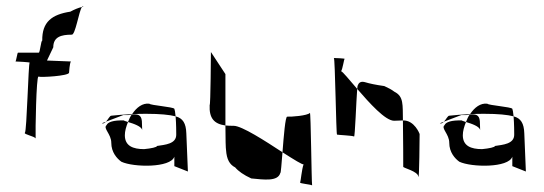

<svg xmlns="http://www.w3.org/2000/svg" viewBox="-20 -635 1724 609"><path d="M29 -440C29 -440 78 -438 74 -436C70 -434 65 -219 59 -214C54 -209 89 -203 93 -196C92 -218 95 -394 102 -392C110 -389 196 -394 199 -404C199 -405 201 -436 205 -440L129 -443L149 -485C149 -518 174 -525 207 -525C219 -522 230 -599 240 -613C228 -610 216 -605 203 -598C145 -589 113 -566 114 -506C110 -507 107 -468 103 -468H37C35 -468 31 -440 29 -440ZM240 -613C241 -613 243 -614 244 -614V-615C243 -616 241 -615 240 -613ZM93 -194V-196Z M318 -238C306 -228 333 -210 333 -182C333 -152 351 -132 365 -122C403 -104 521 -102 533 -138V-108L576 -91L571 -212C570 -244 560 -260 537 -266C539 -243 539 -212 539 -209C540 -178 503 -176 478 -172C478 -168 459 -164 437 -162C402 -162 376 -172 376 -206C376 -219 380 -233 386 -248C377 -251 371 -253 373 -253C340 -254 322 -248 318 -238ZM303 -244C308 -242 312 -245 316 -249C312 -247 307 -246 303 -244ZM386 -248C403 -243 430 -234 431 -222C431 -229 430 -251 430 -251C428 -272 416 -273 398 -272C393 -265 389 -256 386 -248ZM316 -249C334 -256 352 -263 371 -270C379 -270 396 -269 399 -273C376 -272 351 -270 333 -268C328 -268 323 -256 316 -249ZM431 -220V-222ZM399 -273C417 -274 433 -274 445 -274C487 -274 518 -271 537 -266C536 -279 534 -288 533 -290C529 -296 457 -301 454 -306C432 -309 413 -294 399 -273Z M645 -302C643 -260 659 -242 695 -237V-400L649 -470C649 -470 648 -299 645 -302ZM876 -152C912 -129 941 -111 943 -114C937 -98 934 -60 932 -56C930 -53 966 -50 970 -47C968 -61 966 -280 963 -277C956 -268 902 -264 891 -265C885 -266 880 -203 876 -152ZM970 -46V-47ZM695 -237C695 -195 696 -162 697 -159C699 -130 708 -113 726 -104C736 -92 753 -80 777 -69C818 -65 861 -59 869 -86C871 -85 873 -116 876 -152C821 -188 747 -236 721 -236C712 -236 703 -236 695 -237Z M1039 -451C1043 -451 1046 -208 1049 -208C1051 -207 1099 -205 1103 -202C1106 -199 1110 -316 1113 -353C1087 -383 1067 -408 1062 -409C1067 -417 1071 -447 1073 -448C1076 -450 1039 -451 1039 -451ZM1113 -353C1152 -308 1202 -252 1230 -252C1240 -252 1250 -253 1258 -253C1257 -303 1261 -329 1231 -344C1222 -351 1212 -356 1199 -362C1171 -366 1152 -370 1139 -374C1126 -378 1118 -374 1115 -364C1114 -365 1114 -360 1113 -353ZM1258 -253C1259 -199 1259 -110 1259 -106C1259 -102 1305 -92 1307 -75C1310 -58 1311 -210 1311 -210C1311 -210 1295 -254 1258 -253Z M1390 -238C1378 -228 1405 -210 1405 -182C1405 -152 1423 -132 1437 -122C1475 -104 1593 -102 1605 -138V-108L1648 -91L1643 -212C1642 -244 1632 -260 1609 -266C1611 -243 1611 -212 1611 -209C1612 -178 1575 -176 1550 -172C1550 -168 1531 -164 1509 -162C1474 -162 1448 -172 1448 -206C1448 -219 1452 -233 1458 -248C1449 -251 1443 -253 1445 -253C1412 -254 1394 -248 1390 -238ZM1375 -244C1380 -242 1384 -245 1388 -249C1384 -247 1379 -246 1375 -244ZM1458 -248C1475 -243 1502 -234 1503 -222C1503 -229 1502 -251 1502 -251C1500 -272 1488 -273 1470 -272C1465 -265 1461 -256 1458 -248ZM1388 -249C1406 -256 1424 -263 1443 -270C1451 -270 1468 -269 1471 -273C1448 -272 1423 -270 1405 -268C1400 -268 1395 -256 1388 -249ZM1503 -220V-222ZM1471 -273C1489 -274 1505 -274 1517 -274C1559 -274 1590 -271 1609 -266C1608 -279 1606 -288 1605 -290C1601 -296 1529 -301 1526 -306C1504 -309 1485 -294 1471 -273Z"/></svg>

Font: Arrow
Style: Regular
Weight: 400
Version: Version 0.23